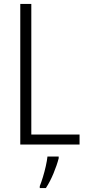

<svg xmlns="http://www.w3.org/2000/svg" viewBox="-20 -734 444 975"><path d="M83 0V-714H139V-51H384V0ZM278 70Q269 105 251.5 147Q234 189 213 221H182V211Q189 194 197.5 166.5Q206 139 212.5 110Q219 81 221 61H278Z"/></svg>

Font: Noto Sans Khmer Condensed Light
Style: Regular
Weight: 300
Width: 3
Designer: Danh Hong and the Monotype Design Team
Foundry: Monotype Imaging Inc.
Version: Version 2.004; ttfautohint (v1.8.4.7-5d5b)